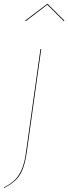

<svg xmlns="http://www.w3.org/2000/svg" viewBox="-57 -767 348 978"><path d="M-37 188Q-1 169 20 148Q41 127 55 93Q69 59 76 4L149 -517H153L80 4Q72 61 58.5 95Q45 129 23 150Q1 171 -36 191ZM71 -662 183 -747H186L271 -662L268 -659L184 -743L74 -659Z"/></svg>

Font: Fira Sans Condensed Four
Style: Italic
Weight: 100
Width: 3
Italic angle: -8°
Designer: bBox Type GmbH & Carrois Corporate GbR & Edenspiekermann AG
Foundry: bBox Type GmbH & Carrois Corporate GbR & Edenspiekermann AG
Version: Version 4.301